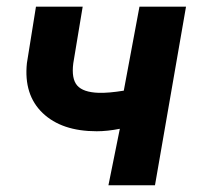

<svg xmlns="http://www.w3.org/2000/svg" viewBox="-20 -548 582 568"><path d="M438.5 0H300.8L334.5 -167Q297.9 -159.7 266.1 -159.7Q162.6 -159.7 106.2 -213.6Q49.8 -267.6 59.6 -361.3L86.4 -528.3H224.6L196.8 -360.8Q190.9 -314.9 208.5 -294.9Q226.1 -274.9 272 -273.4Q301.3 -272.5 346.2 -279.8L392.6 -528.3H530.3Z"/></svg>

Font: RobotoInd
Style: Bold Italic
Weight: 700
Italic angle: -12°
Designer: Google
Version: Version 2.001150; 2014